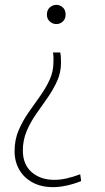

<svg xmlns="http://www.w3.org/2000/svg" viewBox="-20 -551 430 790"><path d="M198 219Q150 219 114.5 200Q79 181 59.5 147.5Q40 114 40 71Q40 24 56.5 -14.5Q73 -53 96.5 -87Q120 -121 143.5 -153.5Q167 -186 183.5 -221Q200 -256 200 -297Q200 -307 200 -316Q200 -325 198 -335H228Q230 -325 230.5 -313Q231 -301 231 -292Q231 -253 215 -217.5Q199 -182 175.5 -148.5Q152 -115 128.5 -81.5Q105 -48 89.5 -11Q74 26 74 68Q74 126 110.5 157.5Q147 189 203 189Q228 189 254.5 183Q281 177 310 166L314 194Q284 206 254.5 212.5Q225 219 198 219ZM212 -452Q197 -452 185 -462.5Q173 -473 173 -491Q173 -510 185 -520.5Q197 -531 212 -531Q227 -531 238.5 -520.5Q250 -510 250 -491Q250 -473 238.5 -462.5Q227 -452 212 -452Z"/></svg>

Font: Murecho Thin ExtraLight
Style: Regular
Weight: 250
Version: Version 1.010